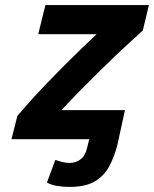

<svg xmlns="http://www.w3.org/2000/svg" viewBox="-20 -546 604 753"><path d="M253 187Q228 187 205.5 183.5Q183 180 164 170L197 81Q211 86 225 89.5Q239 93 253 93Q278 93 296 79Q314 65 321 36L330 0H25L48 -91Q72 -120 101.5 -152.5Q131 -185 164 -219.5Q197 -254 231 -288Q265 -322 297.5 -353.5Q330 -385 359 -412H130L158 -526H564L540 -426Q522 -410 495 -385.5Q468 -361 435 -329.5Q402 -298 365.5 -262Q329 -226 292 -188.5Q255 -151 221 -114H470L440 24Q428 70 408 107Q388 144 351.5 165.5Q315 187 253 187Z"/></svg>

Font: Ubuntu Sans Mono
Style: Bold Italic
Weight: 700
Italic angle: -13.5°
Monospace: yes
Designer: Dalton Maag Ltd
Foundry: Dalton Maag Ltd
Version: Version 1.006